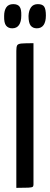

<svg xmlns="http://www.w3.org/2000/svg" viewBox="-36 -909 242 929"><path d="M43 0V-663Q43 -682 47 -689.5Q51 -697 68.5 -698.5Q86 -700 126 -700V-16Q126 -8 122 -5Q118 -2 101.5 -1Q85 0 43 0ZM23 -772Q4 -772 -6.5 -785Q-17 -798 -16 -832Q-16 -858 -5.5 -873.5Q5 -889 28 -889Q50 -889 59 -876.5Q68 -864 67 -834Q67 -804 56 -788Q45 -772 23 -772ZM142 -772Q123 -772 112.5 -785Q102 -798 102 -832Q103 -858 114 -873.5Q125 -889 147 -889Q170 -889 178 -876.5Q186 -864 186 -834Q186 -804 175 -788Q164 -772 142 -772Z"/></svg>

Font: Yanone Kaffeesatz
Style: Regular
Weight: 400
Designer: Yanone (Cyrillic: Daniel Pouzeot, Huerta Tipografica, and Cyreal)
Foundry: Yanone
Version: Version 2.003